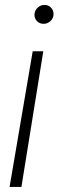

<svg xmlns="http://www.w3.org/2000/svg" viewBox="-20 -567 288 772"><path d="M18.5 184.7 111.5 -360.8H154.1L66.1 184.7ZM158.7 -547.2Q175.1 -547.2 185.4 -536Q195.7 -524.9 195.3 -508.9Q194.6 -492.9 182.7 -482.1Q170.8 -471.2 155.2 -471.2Q139.2 -471.2 128.6 -482.2Q117.9 -493.3 118.6 -508.9Q119.3 -524.9 131.2 -536Q143.1 -547.2 158.7 -547.2Z"/></svg>

Font: Inter UI Extra Light
Style: Italic
Weight: 200
Italic angle: -9.39999°
Designer: Rasmus Andersson
Foundry: rsms
Version: 3.2;8d6f07862